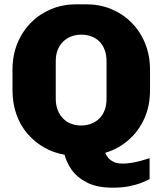

<svg xmlns="http://www.w3.org/2000/svg" viewBox="-20 -714 754 892"><path d="M504 158Q430 158 383 133.5Q336 109 312 73.5Q288 38 280 5Q228 -4 184 -29.5Q140 -55 107 -93.5Q74 -132 56 -183.5Q38 -235 38 -296V-389Q38 -457 61 -513Q84 -569 124.5 -609.5Q165 -650 218.5 -672Q272 -694 333 -694H381Q443 -694 496.5 -672Q550 -650 590.5 -609.5Q631 -569 654 -513Q677 -457 677 -389V-296Q677 -221 650 -162Q623 -103 576 -62.5Q529 -22 469 -4Q474 9 483.5 20Q493 31 509 38.5Q525 46 551 46Q569 46 590.5 42.5Q612 39 634.5 33Q657 27 675 21V118Q660 126 636 135.5Q612 145 579 151.5Q546 158 504 158ZM357 -131Q383 -131 404.5 -139.5Q426 -148 442 -164Q458 -180 466.5 -203Q475 -226 475 -256V-428Q475 -458 466.5 -481.5Q458 -505 442 -521Q426 -537 404.5 -545Q383 -553 357 -553Q332 -553 310.5 -544.5Q289 -536 273 -520.5Q257 -505 248 -482Q239 -459 239 -429V-256Q239 -226 248 -203Q257 -180 273 -163.5Q289 -147 310.5 -139Q332 -131 357 -131Z"/></svg>

Font: Chivo Medium ExtraBold
Style: Regular
Weight: 800
Version: Version 2.002